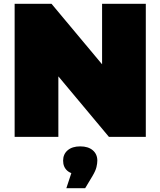

<svg xmlns="http://www.w3.org/2000/svg" viewBox="-20 -720 844 1010"><path d="M57 0V-700H251L607 -274H517V-700H747V0H553L197 -426H287V0ZM329 270 377 125 402 198Q357 198 334.5 178.5Q312 159 312 125Q312 91 336 70.5Q360 50 402 50Q444 50 468 70.5Q492 91 492 125Q492 139 487.5 158.5Q483 178 467 205L428 270Z"/></svg>

Font: MOST Montserrat Black
Style: Regular
Weight: 900
Designer: Julieta Ulanovsky
Foundry: Julieta Ulanovsky
Version: Version 8.000;March 11, 2024;FontCreator 15.0.0.2926 64-bit